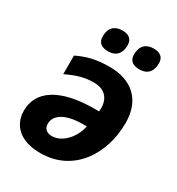

<svg xmlns="http://www.w3.org/2000/svg" viewBox="-181 -868 918 993"><g transform="rotate(30 278.5 -371.0)"><path d="M435 -621C485 -621 508 -652 508 -699C508 -739 480 -752 447 -752C400 -752 373 -725 373 -675C373 -635 399 -621 435 -621ZM248 -621C298 -621 321 -652 321 -699C321 -739 293 -752 260 -752C213 -752 186 -725 186 -675C186 -635 212 -621 248 -621ZM208 10C407 10 513 -162 513 -345C513 -487 425 -556 297 -556C219 -556 164 -542 107 -514V-403C171 -433 211 -445 268 -445C330 -445 365 -408 365 -349C365 -342 365 -337 364 -329H339C127 -329 25 -254 25 -139C25 -52 86 10 208 10ZM217 -96C185 -96 166 -111 166 -142C166 -189 213 -230 326 -230H348C331 -151 272 -96 217 -96Z"/></g></svg>

Font: Noto Sans
Style: Bold Italic
Weight: 700
Italic angle: -12°
Designer: Monotype Design Team
Foundry: Monotype Imaging Inc.
Version: Version 2.013